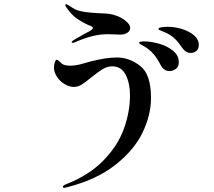

<svg xmlns="http://www.w3.org/2000/svg" viewBox="-20 -852 1040 932"><path d="M328 -647Q328 -652 340 -659L391 -688L419 -703Q431 -711 431 -716Q431 -720 425 -723.5Q419 -727 410 -730Q379 -744 353 -762Q327 -780 303 -815Q297 -823 297 -827Q297 -832 300 -832Q302 -832 307 -829Q312 -826 315 -825Q331 -814 344.5 -807Q358 -800 376 -797Q405 -790 479 -787Q492 -787 510.5 -784.5Q529 -782 541 -777Q567 -769 589.5 -751Q612 -733 612 -716Q612 -702 598 -693Q584 -684 566 -684L504 -686Q469 -686 434 -678Q399 -670 353 -651Q351 -650 344.5 -647Q338 -644 332 -644Q328 -644 328 -647ZM865 -619Q844 -650 826 -666.5Q808 -683 781 -695Q772 -699 765 -701.5Q758 -704 753.5 -706.5Q749 -709 749 -712Q749 -717 764 -719.5Q779 -722 792 -722Q830 -722 865.5 -710.5Q901 -699 923 -679.5Q945 -660 945 -635Q945 -613 932.5 -604Q920 -595 907 -595Q882 -595 865 -619ZM760 -536Q743 -569 725 -590Q707 -611 680 -627Q676 -629 665.5 -635Q655 -641 655 -644Q655 -651 679 -651Q712 -651 751.5 -640Q791 -629 819.5 -606Q848 -583 848 -550Q848 -528 833.5 -517.5Q819 -507 803 -507Q775 -507 760 -536ZM292 60Q289 60 287 58.5Q285 57 285 55Q285 52 288.5 49Q292 46 299 43Q412 -1 482 -73Q552 -145 581.5 -227Q611 -309 611 -390Q611 -448 590 -489Q569 -530 525 -530Q501 -530 478.5 -516.5Q456 -503 424 -477Q395 -453 376.5 -441.5Q358 -430 339 -430Q316 -430 293 -444Q270 -458 256 -480Q242 -502 242 -524Q242 -537 246 -549.5Q250 -562 255 -562Q261 -562 273 -550Q282 -540 293 -536.5Q304 -533 320 -533Q345 -533 376.5 -541.5Q408 -550 413 -552Q493 -573 548 -573Q607 -573 660 -532.5Q713 -492 713 -377Q713 -293 671.5 -207.5Q630 -122 538.5 -50.5Q447 21 305 57Q293 60 292 60Z"/></svg>

Font: Shippori Mincho B1 SemiBold
Style: Regular
Weight: 600
Designer: FONTDASU
Foundry: FONTDASU / Google Inc. / but / Adobe
Version: Version 3.110; ttfautohint (v1.8.3)